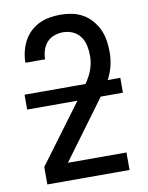

<svg xmlns="http://www.w3.org/2000/svg" viewBox="-84 -804 668 865"><g transform="rotate(-10 250.0 -371.5)"><path d="M62 0V-80L275 -367Q289 -387 303 -406Q317 -425 328.5 -446.5Q340 -468 346 -491Q352 -514 352 -538Q352 -561 347.5 -583.5Q343 -606 329.5 -625Q316 -644 295 -653.5Q274 -663 251 -663Q230 -663 210 -656Q190 -649 176.5 -634Q163 -619 156.5 -599Q150 -579 150 -558Q150 -558 150 -557.5Q150 -557 150 -557H60Q60 -557 60 -558Q60 -559 60 -559Q60 -584 66 -608.5Q72 -633 83.5 -655Q95 -677 113 -694.5Q131 -712 153.5 -723Q176 -734 201 -738.5Q226 -743 251 -743Q277 -743 303.5 -738Q330 -733 353 -720Q376 -707 394 -686.5Q412 -666 423 -642Q434 -618 438 -591.5Q442 -565 442 -538Q442 -508 435 -478Q428 -448 414 -421Q400 -394 382.5 -369Q365 -344 347 -320L170 -80H438V0ZM31 -348V-416H469V-348Z"/></g></svg>

Font: Iosevka SS04 Medium
Style: Regular
Weight: 500
Monospace: yes
Designer: Belleve Invis
Foundry: Belleve Invis
Version: Version 19.0.0; ttfautohint (v1.8.4)